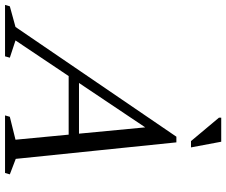

<svg xmlns="http://www.w3.org/2000/svg" viewBox="-154 -810 898 762"><g transform="rotate(90 295.0 -429.0)"><path d="M183.5 -252.5 197.5 -293.5H511.5L497.5 -252.5ZM544.5 -42.5 606 -19 600.5 0H372L377.5 -19L468.5 -41.5L415.5 -597.5H447L74.5 -41.5L143 -19L137.5 0H-66.5L-61 -19L21 -41.5L456.5 -680H479ZM499 -738H474L381 -849V-858H476.5Z"/></g></svg>

Font: Newsreader Text
Style: Italic
Weight: 400
Italic angle: -17°
Designer: Hugues Gentile
Foundry: Production Type
Version: Version 1.001